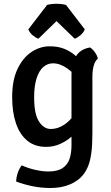

<svg xmlns="http://www.w3.org/2000/svg" viewBox="-20 -746 570 987"><path d="M483 -445Q467.5 -431 461.2 -406.5Q455 -382 455 -353.5V-62Q455 -2.5 449.8 38Q444.5 78.5 433.8 106Q423 133.5 407 153Q382.5 184 339 202.2Q295.5 220.5 238.5 220.5Q192 220.5 145 210.8Q98 201 63 187Q63.5 166 71.5 142.2Q79.5 118.5 92 104Q123.5 118.5 160.8 127Q198 135.5 228 135.5Q276.5 135.5 302.5 117.5Q328.5 99.5 338 69.2Q347.5 39 347.5 2V-367.5Q347.5 -417.5 369.8 -455.5Q392 -493.5 443 -502Q456 -494 468 -477Q480 -460 483 -445ZM42.5 -246Q42.5 -334.5 70.5 -392.5Q98.5 -450.5 142.5 -479.2Q186.5 -508 235 -508Q279.5 -508 311.8 -494.5Q344 -481 367 -460.5Q390 -440 406.5 -418.5L390.5 -324.5Q364 -367.5 326.2 -394Q288.5 -420.5 252.5 -420.5Q224 -420.5 202.2 -401.2Q180.5 -382 168 -343.2Q155.5 -304.5 155.5 -246Q155.5 -159.5 180.5 -121.2Q205.5 -83 240.5 -83Q279.5 -83 315 -108.2Q350.5 -133.5 371 -174L387.5 -90Q373.5 -66.5 348.2 -44Q323 -21.5 289.5 -6.2Q256 9 217 9Q158.5 9 119.8 -23.2Q81 -55.5 61.8 -112.8Q42.5 -170 42.5 -246ZM319.5 -720.5 416 -595Q408.5 -577 392.5 -564Q376.5 -551 364 -547L270.5 -637.5L177.5 -547Q164.5 -551 148.8 -564Q133 -577 125.5 -595L222 -720.5Q242.5 -726.5 270.5 -726.5Q299 -726.5 319.5 -720.5Z"/></svg>

Font: Signika Negative Light Medium
Style: Regular
Weight: 500
Version: Version 2.001